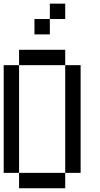

<svg xmlns="http://www.w3.org/2000/svg" viewBox="-20 -1103 540 1040"><path d="M0 -166.7V-750H83.3V-166.7ZM83.3 -166.7H333.3V-83.3H83.3ZM83.3 -750V-833.3H333.3V-750ZM250 -1000V-916.7H166.7V-1000ZM250 -1083.3H333.3V-1000H250ZM333.3 -166.7V-750H416.7V-166.7Z"/></svg>

Font: GalmuriMono11 Regular
Style: Regular
Weight: 400
Designer: Lee Minseo (quiple)
Version: Version 2.399;hotconv 1.1.1;makeotfexe 2.6.0 DEVELOPMENT